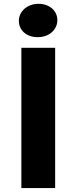

<svg xmlns="http://www.w3.org/2000/svg" viewBox="-20 -959 391 979"><path d="M261.2 0H88.9V-715.3H261.2ZM171.9 -769.5Q149.9 -769.5 132.3 -775.9Q114.7 -782.2 102.3 -793.5Q89.8 -804.7 83 -819.8Q76.2 -835 76.2 -852.5Q76.2 -870.6 83.7 -886.5Q91.3 -902.3 104.5 -914.1Q117.7 -925.8 136.2 -932.6Q154.8 -939.5 176.8 -939.5Q198.2 -939.5 216.1 -932.9Q233.9 -926.3 246.3 -915Q258.8 -903.8 265.6 -888.7Q272.5 -873.5 272.5 -856Q272.5 -837.9 264.9 -822Q257.3 -806.2 244.1 -794.4Q231 -782.7 212.4 -776.1Q193.8 -769.5 171.9 -769.5Z"/></svg>

Font: Proza Libre
Style: Bold
Weight: 700
Designer: Jasper de Waard
Foundry: Jasper de Waard
Version: Version 1.000; ttfautohint (v1.4.1.8-43bc)